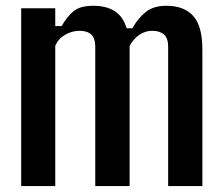

<svg xmlns="http://www.w3.org/2000/svg" viewBox="-20 -628 752 648"><path d="M51.5 0V-600H166.5V-540H188Q207 -573 229 -590.8Q251 -608.5 295.5 -608.5Q338 -608.5 366.5 -590.8Q395 -573 407.5 -532.5H426.5Q445.5 -566 471.5 -587.2Q497.5 -608.5 542 -608.5Q600.5 -608.5 631.8 -574.5Q663 -540.5 663 -461V0H547.5V-470.5Q547.5 -499 533.5 -511.5Q519.5 -524 494 -524Q469.5 -524 449.2 -509.8Q429 -495.5 417.5 -472.5V0H301.5V-470.5Q301.5 -498.5 288.2 -511.2Q275 -524 248.5 -524Q222.5 -524 199.5 -510.5Q176.5 -497 166.5 -473.5V0Z"/></svg>

Font: Big Shoulders Text Thin
Style: Bold
Weight: 700
Version: Version 2.002